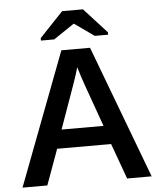

<svg xmlns="http://www.w3.org/2000/svg" viewBox="-59 -940 822 990"><g transform="rotate(-5 352.0 -444.5)"><path d="M212.4 -184.1 145.5 0H17.1L278.3 -688H426.8L685.5 0H558.6L491.7 -184.1ZM352.1 -593.8Q346.2 -571.8 336.4 -542.5Q326.7 -513.2 320.8 -497.1L243.7 -280.8H460.9L382.3 -501Q375.5 -520 367.7 -544.2Q359.9 -568.4 352.1 -593.8ZM177.7 -747.1V-759.8L299.8 -888.7H407.7L525.4 -759.8V-747.1H456.5L355 -818.8H353L246.6 -747.1Z"/></g></svg>

Font: Arimo SemiBold
Style: Regular
Weight: 600
Designer: Steve Matteson
Foundry: Monotype Imaging Inc.
Version: Version 1.33